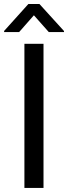

<svg xmlns="http://www.w3.org/2000/svg" viewBox="-31 -927 335 947"><path d="M89.4 -710.9V0H183.6V-710.9ZM108.9 -907.2 -10.7 -774.4V-769H63.5L136.2 -851.6L209.5 -769H284.7V-773.9L163.6 -907.2Z"/></svg>

Font: Vazirmatn
Style: Regular
Weight: 400
Designer: Saber Rastikerdar
Foundry: Saber Rastikerdar
Version: Version 33.003